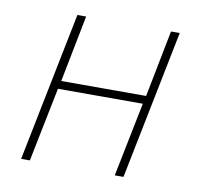

<svg xmlns="http://www.w3.org/2000/svg" viewBox="-61 -542 636 606"><g transform="rotate(10 257.0 -239.0)"><path d="M44 0 140 -478H168L126 -264H398L440 -478H468L372 0H344L392 -238H120L72 0Z"/></g></svg>

Font: Source Sans 3
Style: Italic
Weight: 200
Italic angle: -11°
Designer: Paul D. Hunt
Foundry: Adobe
Version: Version 3.046;hotconv 1.0.118;makeotfexe 2.5.65603